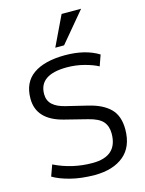

<svg xmlns="http://www.w3.org/2000/svg" viewBox="-144 -1079 888 1175"><g transform="rotate(-15 299.5 -491.5)"><path d="M488.8 -993.7 330.1 -804.2H274.4L365.2 -993.7ZM313 -63.5Q471.7 -63.5 471.7 -208Q471.7 -254.9 446.3 -284.2Q420.9 -313.5 355 -329.6L211.4 -365.7Q46.9 -407.2 46.9 -541.5Q46.9 -644.5 117.7 -694.3Q188.5 -744.1 317.9 -744.6Q447.3 -744.6 531.7 -692.4L507.3 -623.5Q474.6 -641.6 420.9 -655.8Q367.2 -669.9 311.5 -669.9Q134.8 -669.9 134.8 -547.4Q134.8 -505.9 162.1 -480.5Q189.5 -455.1 243.2 -442.4L380.4 -409.2Q468.3 -387.7 513.7 -341.8Q559.1 -295.9 559.1 -210.9Q558.6 -100.6 491.2 -44.9Q423.8 10.7 307.6 11.2Q220.7 10.7 153.3 -6.8Q85.9 -24.4 45.9 -48.8L71.3 -119.1Q184.1 -63.5 313 -63.5Z"/></g></svg>

Font: Oxygen-Regular
Style: Regular
Weight: 400
Designer: Vernon Adams
Foundry: Vernon Adams
Version: Version Release 0.2.3 webfont; ttfautohint (v0.93.3-1d66) -l